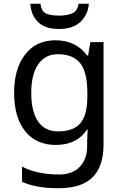

<svg xmlns="http://www.w3.org/2000/svg" viewBox="-20 -760 655 1020"><path d="M275 -546Q328 -546 370.5 -526Q413 -506 443 -465H448L460 -536H530V9Q530 124 471.5 182Q413 240 290 240Q172 240 97 206V125Q176 167 295 167Q364 167 403.5 126.5Q443 86 443 16V-5Q443 -17 444 -39.5Q445 -62 446 -71H442Q388 10 276 10Q172 10 113.5 -63Q55 -136 55 -267Q55 -395 113.5 -470.5Q172 -546 275 -546ZM287 -472Q220 -472 183 -418.5Q146 -365 146 -266Q146 -167 182.5 -114.5Q219 -62 289 -62Q370 -62 407 -105.5Q444 -149 444 -246V-267Q444 -377 406 -424.5Q368 -472 287 -472ZM452 -740Q447 -680 406.5 -643Q366 -606 294 -606Q220 -606 182.5 -642.5Q145 -679 141 -740H195Q200 -699 225 -688Q250 -677 296 -677Q335 -677 363.5 -689Q392 -701 397 -740Z"/></svg>

Font: Noto Sans Nushu
Style: Regular
Weight: 400
Designer: Lisa Huang
Foundry: Lisa Huang
Version: Version 1.003; ttfautohint (v1.8.4.7-5d5b)